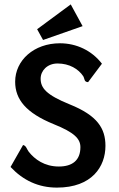

<svg xmlns="http://www.w3.org/2000/svg" viewBox="-20 -836 540 874"><path d="M444 -546C398 -606 328 -639 253 -639C134 -639 49 -561 49 -464C49 -383 99 -322 224 -271C319 -233 346 -204 346 -166C346 -106 309 -78 248 -78C182 -78 138 -111 111 -145C100 -160 100 -172 85 -176L28 -76C85 -15 155 18 239 18C399 18 460 -78 460 -172C460 -251 424 -310 297 -361C191 -404 165 -435 165 -478C165 -514 195 -547 242 -547C296 -547 337 -522 359 -489C366 -477 362 -463 381 -462ZM302 -816 149 -703 176 -654 356 -717Z"/></svg>

Font: Inconsolata
Style: Bold
Weight: 700
Monospace: yes
Designer: Raph Levien, Kirill Tkachev(cyreal.org)
Foundry: Raph Levien, Kirill Tkachev(cyreal.org)
Version: Version 1.014